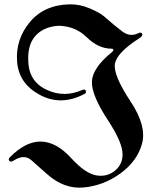

<svg xmlns="http://www.w3.org/2000/svg" viewBox="-20 -754 725 892"><path d="M378.4 -333Q382.8 -323.2 372.1 -317.4Q263.7 -260.3 165 -313.2Q66.4 -366.2 59.3 -468.8Q52.2 -571.3 118.4 -651.1Q184.6 -731 303.2 -733.9Q350.1 -734.9 396.7 -715.1Q443.4 -695.3 463.9 -677.7Q513.7 -633.3 549.1 -607.2Q584.5 -581.1 622.1 -599.6Q634.3 -606.4 640.1 -597.4Q646 -588.4 627.9 -576.7Q521 -508.3 513.7 -456.1Q506.3 -403.8 586.9 -282.2Q662.1 -168.5 639.9 -86.7Q617.7 -4.9 538.1 52.7Q461.4 107.9 369.9 116.9Q278.3 126 197.8 54.2Q158.7 19 125.5 -10Q92.3 -39.1 43.9 -8.3Q31.2 1 23.9 -6.3Q16.6 -13.7 25.4 -22.9Q172.4 -172.4 312.5 -17.6Q377 52.7 428.7 61Q480.5 69.3 518.6 35.2Q555.2 0.5 548.3 -51.3Q541.5 -103 484.4 -190.9Q404.3 -312 407 -375.5Q409.7 -439 502 -513.7Q507.8 -518.6 506.3 -523.4Q504.9 -528.3 497.1 -527.8Q437 -528.3 383.5 -580.6Q330.1 -632.8 252.4 -634.3Q180.7 -629.9 142.6 -585.2Q104.5 -540.5 112.3 -455.6Q120.1 -370.6 200 -335.2Q279.8 -299.8 361.8 -335.9Q373.5 -341.3 378.4 -333Z"/></svg>

Font: Bertholdr Mainzer Fraktur
Style: Regular
Weight: 400
Designer: Peter Wiegel, original typeface by Carl Albert Fahrenwaldt 1901
Foundry: Peter Wiegel
Version: Version 1.000 2010 initial release